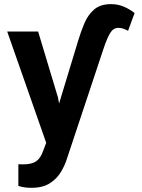

<svg xmlns="http://www.w3.org/2000/svg" viewBox="-20 -678 672 911"><path d="M160.9 -528.4 255 -215.9 260.3 -186.8 350.1 -482.6Q363.3 -526.6 380.1 -566.9Q397 -607.2 426.5 -632.8Q456 -658.4 506.7 -658.4Q540.5 -658.4 568.7 -646Q596.9 -633.5 618.6 -616.1L587.7 -532Q576 -538 565 -541.9Q554 -545.8 541.9 -545.8Q517.8 -545.8 503 -521.8Q488.3 -497.9 470.9 -446L296.2 79.2Q287.6 106.2 269.4 137.4Q251.1 168.7 217.5 190.9Q183.9 213.1 128.9 213.1Q110.1 213.1 96.4 210.9Q82.7 208.8 67.1 204.2V101.2Q72.1 101.6 78.1 101.7Q84.2 101.9 88.8 101.9Q130.7 101.9 151.3 87.5Q171.9 73.2 183.6 40.8L199.2 -0.4L14.2 -528.4Z"/></svg>

Font: Interface
Style: Bold
Weight: 700
Designer: Rasmus Andersson
Foundry: rsms
Version: Version 1.8